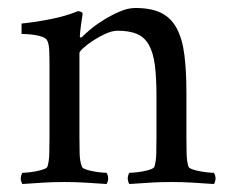

<svg xmlns="http://www.w3.org/2000/svg" viewBox="-20 -458 566 481"><path d="M319 -438Q359 -438 384 -425.5Q409 -413 423 -386.5Q437 -360 442 -320Q447 -280 447 -226V-115Q447 -92 447.5 -73Q448 -54 452 -41Q453 -37 461.5 -34Q470 -31 480.5 -29Q491 -27 501 -26Q511 -25 516 -25Q524 -11 516 3Q485 1 461.5 -0.5Q438 -2 409 -2Q380 -2 357.5 -0.5Q335 1 304 3Q296 -11 304 -25Q309 -25 319 -26Q329 -27 339.5 -29Q350 -31 358 -34Q366 -37 367 -41Q371 -54 371.5 -73.5Q372 -93 372 -116V-216Q372 -263 368 -294.5Q364 -326 353 -345.5Q342 -365 323 -373Q304 -381 275 -381Q261 -381 244.5 -373.5Q228 -366 213.5 -356.5Q199 -347 189 -338Q179 -329 179 -325V-116Q179 -93 179.5 -73.5Q180 -54 185 -41Q186 -37 194 -34Q202 -31 212.5 -29Q223 -27 233 -26Q243 -25 247 -25Q255 -11 247 3Q216 1 193 -0.5Q170 -2 141 -2Q112 -2 89 -0.5Q66 1 36 3Q28 -11 36 -25Q41 -25 50.5 -26Q60 -27 70.5 -29Q81 -31 89.5 -34Q98 -37 99 -41Q103 -54 103.5 -73.5Q104 -93 104 -116V-299Q104 -309 103.5 -327.5Q103 -346 99 -355Q96 -362 86.5 -365.5Q77 -369 66.5 -370.5Q56 -372 46.5 -372.5Q37 -373 34 -373V-399Q72 -403 109 -410.5Q146 -418 175 -430Q180 -430 183.5 -428Q187 -426 187 -424Q187 -421 185.5 -413Q184 -405 183 -396Q182 -387 181 -379Q180 -371 180 -368Q180 -364 183 -364Q184 -364 186 -366Q194 -374 208.5 -386Q223 -398 242 -409.5Q261 -421 281 -429.5Q301 -438 319 -438Z"/></svg>

Font: Vermiglione
Style: Regular
Weight: 400
Version: Version 1.000